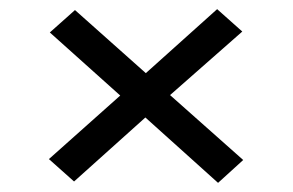

<svg xmlns="http://www.w3.org/2000/svg" viewBox="-20 -553 640 420"><path d="M87 -205 243 -344 89 -482 144 -531 299 -393 455 -533 510 -484 352 -345 512 -203 457 -153 298 -296 142 -156Z"/></svg>

Font: PT Serif Caption
Style: Semibold
Weight: 600
Designer: A.Korolkova, O.Umpeleva, V.Yefimov
Foundry: ParaType Ltd
Version: Version 1.00;May 2, 2020;FontCreator 12.0.0.2544 64-bit